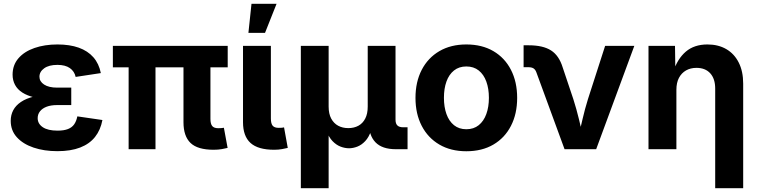

<svg xmlns="http://www.w3.org/2000/svg" viewBox="-20 -781 3971 1005"><path d="M280.3 10.3Q210.9 10.3 155.5 -8.5Q100.1 -27.3 68.1 -62.7Q36.1 -98.1 36.1 -148.4Q36.1 -179.2 49.3 -204.1Q62.5 -229 89.6 -247.3Q116.7 -265.6 157.5 -275.6Q198.2 -285.6 252.9 -285.6H353V-231H278.8Q246.6 -231 224.1 -222.4Q201.7 -213.9 189.5 -198.5Q177.2 -183.1 177.2 -162.6Q177.2 -133.3 203.9 -115.2Q230.5 -97.2 281.2 -97.2Q314.5 -97.2 335.7 -105.5Q356.9 -113.8 368.4 -130.4Q379.9 -147 384.8 -171.9L516.1 -152.8Q506.3 -100.6 477.5 -64.2Q448.7 -27.8 399.7 -8.8Q350.6 10.3 280.3 10.3ZM253.9 -261.7Q201.2 -261.7 162.1 -270.8Q123 -279.8 97.2 -296.4Q71.3 -313 58.6 -336.9Q45.9 -360.8 45.9 -390.1Q45.9 -440.4 76.4 -475.8Q106.9 -511.2 160.4 -529.8Q213.9 -548.3 280.8 -548.3Q344.7 -548.3 392.1 -531.5Q439.5 -514.6 468.8 -481.2Q498 -447.8 507.8 -398.4L376 -378.4Q369.6 -407.7 345.7 -424.6Q321.8 -441.4 280.3 -441.4Q236.3 -441.4 211.4 -423.6Q186.5 -405.8 186.5 -379.4Q186.5 -354.5 210.9 -338.4Q235.4 -322.3 279.3 -322.3H353V-261.7Z M1098.1 2.9Q1014.2 2.9 977.3 -32.7Q940.4 -68.4 940.4 -141.1V-509.3H1081.5V-158.7Q1081.5 -132.8 1090.8 -121.3Q1100.1 -109.9 1122.6 -109.9Q1133.3 -109.9 1140.1 -110.6Q1147 -111.3 1151.9 -112.3L1171.4 -6.8Q1160.2 -3.9 1141.1 -0.5Q1122.1 2.9 1098.1 2.9ZM653.3 0V-509.3H793.9V0ZM570.8 -428.7V-541H1171.9V-428.7Z M1415 2.9Q1330.6 2.9 1291.3 -32.7Q1252 -68.4 1252 -141.1V-541H1397.9V-160.6Q1397.9 -134.3 1407.2 -123Q1416.5 -111.8 1439 -111.8Q1449.2 -111.8 1455.6 -112.3Q1461.9 -112.8 1466.8 -114.3L1486.3 -6.8Q1474.6 -3.9 1456.1 -0.5Q1437.5 2.9 1415 2.9ZM1280.3 -608.9 1296.4 -761.2H1427.7L1367.2 -608.9Z M1554.7 204.1V-541H1700.2V-223.1Q1700.2 -185.5 1713.6 -160.4Q1727.1 -135.3 1750.2 -122.8Q1773.4 -110.4 1803.2 -110.4Q1833 -110.4 1856 -122.8Q1878.9 -135.3 1891.8 -160.4Q1904.8 -185.5 1904.8 -223.1V-541H2050.3V-154.3Q2050.3 -133.8 2060.1 -124.3Q2069.8 -114.7 2091.3 -114.7H2113.3V0H2051.8Q1980.5 0 1945.6 -35.9Q1910.6 -71.8 1910.6 -139.6V-189H1935.1Q1935.1 -134.3 1923.1 -98.6Q1911.1 -63 1891.8 -42.5Q1872.6 -22 1850.1 -13.4Q1827.6 -4.9 1807.1 -4.9Q1785.6 -4.9 1762.9 -13.4Q1740.2 -22 1720.5 -42.5Q1700.7 -63 1688.5 -98.6Q1676.3 -134.3 1676.3 -189H1700.2V204.1Z M2420.9 10.7Q2339.8 10.7 2280 -24.2Q2220.2 -59.1 2187.5 -122.1Q2154.8 -185.1 2154.8 -268.6Q2154.8 -352.5 2187.5 -415.5Q2220.2 -478.5 2280 -513.4Q2339.8 -548.3 2420.9 -548.3Q2502.9 -548.3 2562.5 -513.4Q2622.1 -478.5 2654.5 -415.5Q2687 -352.5 2687 -268.6Q2687 -185.1 2654.5 -122.1Q2622.1 -59.1 2562.5 -24.2Q2502.9 10.7 2420.9 10.7ZM2420.9 -104.5Q2459.5 -104.5 2485.8 -125.7Q2512.2 -147 2525.6 -184.1Q2539.1 -221.2 2539.1 -269Q2539.1 -316.9 2525.6 -354Q2512.2 -391.1 2485.8 -412.1Q2459.5 -433.1 2420.9 -433.1Q2382.8 -433.1 2356.4 -412.1Q2330.1 -391.1 2316.9 -354.2Q2303.7 -317.4 2303.7 -269Q2303.7 -221.2 2316.9 -184.1Q2330.1 -147 2356.4 -125.7Q2382.8 -104.5 2420.9 -104.5Z M2935.1 0 2787.6 -402.3Q2782.2 -417 2772.5 -423.1Q2762.7 -429.2 2746.1 -429.2H2720.7V-543.9H2748Q2822.3 -543.9 2864.3 -517.1Q2906.2 -490.2 2925.3 -428.2L2981 -262.2Q2997.6 -210 3010.3 -157.5Q3022.9 -105 3036.1 -48.8H3003.9Q3017.1 -105 3029.3 -157.7Q3041.5 -210.4 3057.6 -262.2L3147.5 -541H3300.3L3100.6 0Z M3520.5 -311V0H3374.5V-541H3513.2L3515.1 -404.8H3503.9Q3525.9 -473.1 3569.8 -510.7Q3613.8 -548.3 3683.1 -548.3Q3739.7 -548.3 3781.7 -523.9Q3823.7 -499.5 3846.9 -453.4Q3870.1 -407.2 3870.1 -343.3V204.1H3723.6V-317.4Q3723.6 -368.7 3697.8 -397.2Q3671.9 -425.8 3625.5 -425.8Q3594.7 -425.8 3571 -412.4Q3547.4 -398.9 3533.9 -373.5Q3520.5 -348.1 3520.5 -311Z"/></svg>

Font: Inter 17pt
Style: Bold
Weight: 700
Version: Version 4.001;git-66647c0bb